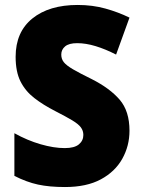

<svg xmlns="http://www.w3.org/2000/svg" viewBox="-20 -744 572 774"><path d="M502 -217Q502 -156 473 -104Q444 -52 386.5 -21Q329 10 242 10Q179 10 133 0Q87 -10 38 -35V-207Q90 -178 143.5 -162.5Q197 -147 241 -147Q280 -147 298 -162Q316 -177 316 -200Q316 -217 306 -230.5Q296 -244 271 -259Q246 -274 203 -296Q154 -321 118 -349Q82 -377 62.5 -416Q43 -455 43 -515Q43 -615 110.5 -669.5Q178 -724 293 -724Q353 -724 405 -709.5Q457 -695 502 -673L448 -524Q405 -546 365.5 -558Q326 -570 291 -570Q258 -570 242.5 -557Q227 -544 227 -524Q227 -506 237.5 -493Q248 -480 274.5 -464.5Q301 -449 350 -425Q423 -388 462.5 -342Q502 -296 502 -217Z"/></svg>

Font: Noto Sans Gurmukhi SemiCondensed Black
Style: Regular
Weight: 900
Width: 4
Designer: Jelle Bosma - Monotype Design Team
Foundry: Monotype Imaging Inc.
Version: Version 2.004; ttfautohint (v1.8.4.7-5d5b)